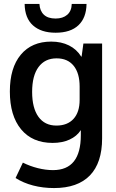

<svg xmlns="http://www.w3.org/2000/svg" viewBox="-20 -721 590 974"><path d="M498 -500V-19Q498 105 436 169Q374 233 254 233Q198 233 148 220Q98 207 59 182L96 104Q132 122 172 132Q212 142 249 142Q390 142 390 -35V-61Q370 -30 333 -13Q296 4 247 4Q144 4 87 -65Q30 -134 30 -257Q30 -377 85.5 -443.5Q141 -510 240 -510Q291 -510 330 -490.5Q369 -471 392 -434H394L403 -500ZM384 -282Q384 -350 353.5 -387.5Q323 -425 267 -425Q208 -425 175.5 -381Q143 -337 143 -255Q143 -173 175 -128.5Q207 -84 266 -84Q322 -84 353 -118Q384 -152 384 -214ZM105 -701H180Q182 -666 202.5 -646.5Q223 -627 262 -627Q299 -627 321 -646Q343 -665 344 -701H419Q418 -631 378 -593Q338 -555 262 -555Q189 -555 147.5 -592Q106 -629 105 -701Z"/></svg>

Font: Sarabun SemiBold
Style: Regular
Weight: 600
Designer: Suppakit Chalermlarp | Katatrad Co.,Ltd.
Foundry: Cadson Demak Co.,Ltd.
Version: Version 1.000; ttfautohint (v1.6)